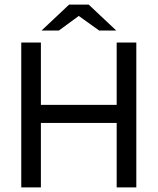

<svg xmlns="http://www.w3.org/2000/svg" viewBox="-20 -811 682 831"><path d="M72 0V-627H157V0ZM485 0V-627H570V0ZM127 -279V-357H530V-279ZM409 -679 321 -742 235 -679H160L279 -791H364L483 -679Z"/></svg>

Font: Blinker
Style: Regular
Weight: 400
Designer: Juergen Huber
Foundry: supertype
Version: 1.017